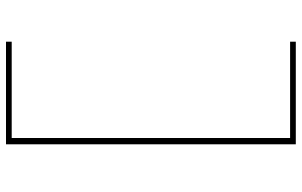

<svg xmlns="http://www.w3.org/2000/svg" viewBox="-203 -660 1006 640"><g transform="rotate(-90 300.0 -340.0)"><path d="M139 143V-823H481V-804H160V124H481V143Z"/></g></svg>

Font: Zed Sans Thin Extended
Style: Regular
Weight: 100
Width: 7
Designer: Belleve Invis
Foundry: Belleve Invis
Version: Version 1.0.0; ttfautohint (v1.8.4)